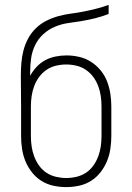

<svg xmlns="http://www.w3.org/2000/svg" viewBox="-20 -755 540 783"><path d="M250 8Q224 8 198 2.5Q172 -3 149.5 -17Q127 -31 110.5 -52Q94 -73 84 -97Q74 -121 70 -147.5Q66 -174 66 -200V-321Q66 -352 65.5 -382.5Q65 -413 65 -444Q65 -470 67 -496.5Q69 -523 75.5 -548.5Q82 -574 94.5 -597.5Q107 -621 126 -639.5Q145 -658 168.5 -670Q192 -682 217.5 -689Q243 -696 269.5 -699.5Q296 -703 321.5 -708Q347 -713 372.5 -719.5Q398 -726 423 -735V-698Q397 -688 369.5 -681Q342 -674 314.5 -669.5Q287 -665 258.5 -661Q230 -657 204 -646Q178 -635 157 -616Q136 -597 123.5 -571.5Q111 -546 107 -518Q103 -490 103 -461Q103 -457 103 -453.5Q103 -450 103 -446Q114 -466 129.5 -482.5Q145 -499 164.5 -509.5Q184 -520 206.5 -524.5Q229 -529 251 -529Q277 -529 303 -523Q329 -517 351 -503Q373 -489 390 -468.5Q407 -448 416.5 -423.5Q426 -399 430 -373Q434 -347 434 -321V-200Q434 -174 430 -147.5Q426 -121 416 -97Q406 -73 389.5 -52Q373 -31 350.5 -17Q328 -3 302 2.5Q276 8 250 8ZM250 -29Q271 -29 292 -34Q313 -39 330.5 -50.5Q348 -62 360.5 -79.5Q373 -97 380.5 -117Q388 -137 391 -158Q394 -179 394 -200V-321Q394 -342 391 -363Q388 -384 380.5 -404Q373 -424 360.5 -441Q348 -458 330.5 -470Q313 -482 292 -487Q271 -492 250 -492Q229 -492 208 -487Q187 -482 169.5 -470Q152 -458 139.5 -441Q127 -424 119.5 -404Q112 -384 109 -363Q106 -342 106 -321V-200Q106 -179 109 -158Q112 -137 119.5 -117Q127 -97 139.5 -79.5Q152 -62 169.5 -50.5Q187 -39 208 -34Q229 -29 250 -29Z"/></svg>

Font: Iosevka Slab Extralight
Style: Regular
Weight: 200
Monospace: yes
Designer: Belleve Invis
Foundry: Belleve Invis
Version: Version 11.1.1; ttfautohint (v1.8.3)